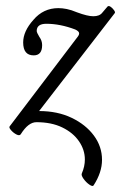

<svg xmlns="http://www.w3.org/2000/svg" viewBox="-20 -438 402 638"><path d="M291 178Q288 183 277 175.5Q266 168 257.5 156Q249 144 252 138Q262 115 262 92Q262 60 242.5 31.5Q223 3 187 -14.5Q151 -32 101 -32Q74 -32 49 8Q45 14 35 9Q25 4 17 -5Q9 -14 12 -18L239 -317Q243 -322 243 -327Q243 -334 230 -340Q180 -359 134 -359Q102 -359 102 -335Q102 -330 111 -315Q120 -303 120 -288Q120 -254 92 -254Q57 -254 57 -297Q57 -334 91 -372Q124 -411 174 -411Q187 -411 202 -408Q217 -405 236 -397Q271 -384 290 -384Q311 -384 320 -396L337 -416Q341 -420 347.5 -415.5Q354 -411 359 -404Q364 -397 361 -394L110 -69Q171 -69 218 -46.5Q265 -24 292 12.5Q319 49 319 93Q319 135 291 178Z"/></svg>

Font: Junicode Two Beta Condensed
Style: Italic
Weight: 400
Width: 3
Italic angle: -9°
Version: Version 1.053; ttfautohint (v1.8.4)